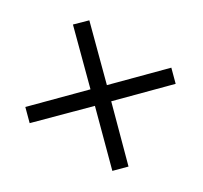

<svg xmlns="http://www.w3.org/2000/svg" viewBox="-102 -670 773 730"><g transform="rotate(30 284.0 -305.0)"><path d="M54 -124 235 -306 54 -486 100 -531 281 -351 460 -531 505 -486 326 -306 507 -124 462 -79 281 -260 99 -79Z"/></g></svg>

Font: Expletus Sans
Style: Regular
Weight: 400
Designer: Jasper de Waard
Foundry: Designtown
Version: Version 7.028